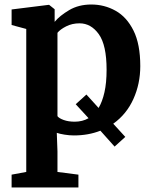

<svg xmlns="http://www.w3.org/2000/svg" viewBox="-20 -590 682 852"><path d="M488.5 60.5 425.5 -10Q372 11 308 11Q288 11 266.5 7.5Q245 4 232 -0.5L235 81.5V173L328 185V242H31.5V185L96.5 173V-461.5L31.5 -479V-548L196 -568.5H198L222.5 -549V-493Q244.5 -520 286.8 -545Q329 -570 385 -570Q443.5 -570 493 -542.2Q542.5 -514.5 572.5 -454.2Q602.5 -394 602.5 -296.5Q602.5 -218.5 572 -150.8Q541.5 -83 482.5 -41L536 17.5ZM333 -486.5Q300 -486.5 273.5 -473Q247 -459.5 235 -444.5V-74.5Q242 -65 262.8 -57.5Q283.5 -50 311.5 -50Q346 -50 373 -65.5L316 -127.5L363.5 -170.5L417.5 -111Q434 -138.5 443.5 -180.5Q453 -222.5 453 -280.5Q453 -390 418.5 -438.2Q384 -486.5 333 -486.5Z"/></svg>

Font: Merriweather
Style: Bold
Weight: 700
Designer: Eben Sorkin
Foundry: Eben Sorkin
Version: Version 2.100; ttfautohint (v1.7.19-72a1) -l 8 -r 50 -G 200 